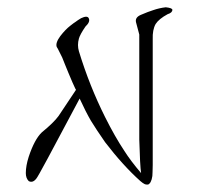

<svg xmlns="http://www.w3.org/2000/svg" viewBox="-20 -752 548 528"><path d="M436 -732Q454 -730 454 -725Q454 -717 441 -713Q417 -700 408 -686Q399 -670 400 -644V-481V-461V-356V-298Q400 -289 399.5 -279Q399 -269 399 -268Q396 -247 386 -244L385 -245Q380 -242 366 -254Q318 -297 269 -361Q244 -397 230 -420Q216 -444 199 -481L111 -316Q83 -264 80 -261Q70 -248 59 -254Q51 -262 51 -276Q51 -296 59 -321Q75 -369 95 -388Q128 -415 141 -433L189 -505Q187 -508 184 -515Q181 -522 179 -526Q176 -534 168 -552Q165 -560 159 -574Q153 -588 151 -594L139 -618L136 -623Q132 -634 146 -653Q160 -671 173 -681Q183 -689 188 -692Q193 -696 203 -702Q220 -710 224 -702Q229 -692 215 -679Q200 -657 197 -646Q192 -628 197 -611Q226 -516 269 -430Q296 -376 322 -337Q339 -310 368 -276Q365 -296 363 -368V-657Q360 -668 354 -691Q351 -704 367 -711Q388 -720 401 -724Q418 -730 436 -732ZM136 -623 137 -622Z"/></svg>

Font: Kimchi
Style: Regular
Weight: 400
Version: Version 1.1